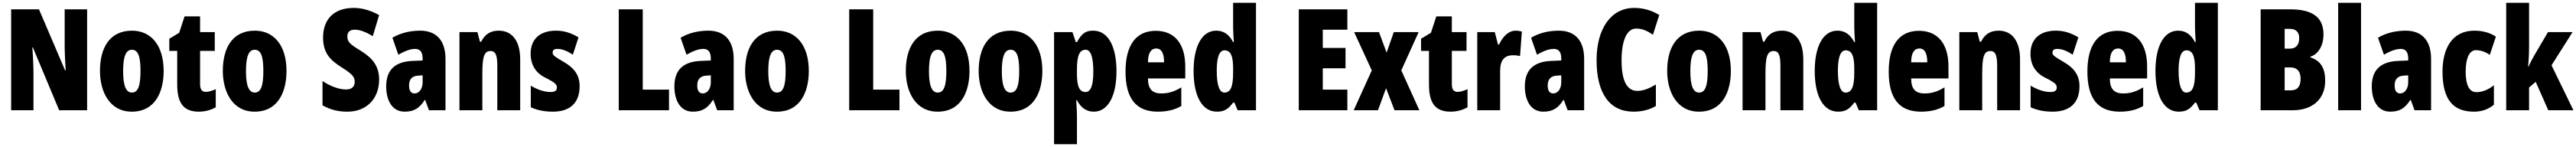

<svg xmlns="http://www.w3.org/2000/svg" viewBox="-20 -780 18245 1040"><path d="M597 0V-714H438V-455C438 -412 441 -354 445 -282H441L256 -714H59V0H217V-263C217 -304 215 -365 209 -444H213L399 0Z M1139 -278C1139 -460 1049 -563 915 -563C753 -563 688 -437 688 -278C688 -132 756 10 913 10C1083 10 1139 -136 1139 -278ZM852 -276C852 -380 871 -428 914 -428C959 -428 975 -379 975 -278C975 -176 959 -125 914 -125C871 -125 852 -177 852 -276Z M1437 -130C1410 -130 1397 -148 1397 -184V-420H1501V-553H1397V-664H1287L1249 -548L1179 -506V-420H1235V-182C1235 -52 1279 10 1388 10C1433 10 1472 -1 1508 -21V-149C1481 -137 1457 -130 1437 -130Z M2009 -278C2009 -460 1919 -563 1785 -563C1623 -563 1558 -437 1558 -278C1558 -132 1626 10 1783 10C1953 10 2009 -136 2009 -278ZM1722 -276C1722 -380 1741 -428 1784 -428C1829 -428 1845 -379 1845 -278C1845 -176 1829 -125 1784 -125C1741 -125 1722 -177 1722 -276Z M2665 -217C2665 -312 2619 -369 2533 -422C2452 -471 2440 -486 2440 -524C2440 -550 2455 -570 2492 -570C2528 -570 2570 -555 2620 -524L2665 -673C2604 -707 2544 -724 2485 -724C2344 -724 2268 -642 2268 -515C2268 -401 2321 -353 2405 -300C2483 -251 2492 -231 2492 -200C2492 -169 2473 -147 2431 -147C2382 -147 2320 -169 2264 -207V-35C2325 -1 2379 10 2441 10C2578 10 2665 -84 2665 -217Z M2956 -563C2880 -563 2813 -545 2759 -513L2801 -393C2850 -421 2888 -434 2920 -434C2956 -434 2973 -411 2973 -366V-352L2901 -349C2780 -344 2715 -287 2715 -169C2715 -79 2751 10 2846 10C2915 10 2952 -17 2988 -73H2991L3018 0H3135V-363C3135 -498 3066 -563 2956 -563ZM2943 -245 2973 -247V-198C2973 -151 2948 -119 2916 -119C2890 -119 2877 -138 2877 -176C2877 -220 2899 -243 2943 -245Z M3512 -563C3453 -563 3413 -537 3388 -485H3379L3361 -553H3234V0H3396V-253C3396 -378 3408 -419 3454 -419C3494 -419 3502 -381 3502 -308V0H3664V-360C3664 -489 3608 -563 3512 -563Z M4085 -170C4085 -255 4039 -304 3972 -342C3901 -384 3894 -390 3894 -408C3894 -426 3905 -434 3928 -434C3966 -434 4004 -415 4037 -393L4077 -516C4024 -547 3975 -563 3918 -563C3803 -563 3738 -503 3738 -400C3738 -322 3773 -265 3841 -231C3918 -193 3924 -179 3924 -161C3924 -138 3909 -129 3879 -129C3829 -129 3779 -150 3739 -174V-21C3790 2 3842 10 3896 10C4015 10 4085 -51 4085 -170Z M4362 0H4718V-146H4532V-714H4362Z M4997 -563C4921 -563 4854 -545 4800 -513L4842 -393C4891 -421 4929 -434 4961 -434C4997 -434 5014 -411 5014 -366V-352L4942 -349C4821 -344 4756 -287 4756 -169C4756 -79 4792 10 4887 10C4956 10 4993 -17 5029 -73H5032L5059 0H5176V-363C5176 -498 5107 -563 4997 -563ZM4984 -245 5014 -247V-198C5014 -151 4989 -119 4957 -119C4931 -119 4918 -138 4918 -176C4918 -220 4940 -243 4984 -245Z M5708 -278C5708 -460 5618 -563 5484 -563C5322 -563 5257 -437 5257 -278C5257 -132 5325 10 5482 10C5652 10 5708 -136 5708 -278ZM5421 -276C5421 -380 5440 -428 5483 -428C5528 -428 5544 -379 5544 -278C5544 -176 5528 -125 5483 -125C5440 -125 5421 -177 5421 -276Z M5994 0H6350V-146H6164V-714H5994Z M6846 -278C6846 -460 6756 -563 6622 -563C6460 -563 6395 -437 6395 -278C6395 -132 6463 10 6620 10C6790 10 6846 -136 6846 -278ZM6559 -276C6559 -380 6578 -428 6621 -428C6666 -428 6682 -379 6682 -278C6682 -176 6666 -125 6621 -125C6578 -125 6559 -177 6559 -276Z M7362 -278C7362 -460 7272 -563 7138 -563C6976 -563 6911 -437 6911 -278C6911 -132 6979 10 7136 10C7306 10 7362 -136 7362 -278ZM7075 -276C7075 -380 7094 -428 7137 -428C7182 -428 7198 -379 7198 -278C7198 -176 7182 -125 7137 -125C7094 -125 7075 -177 7075 -276Z M7723 -563C7674 -563 7644 -550 7607 -482H7599L7575 -553H7445V240H7607V35C7607 14 7605 -21 7602 -71H7607C7637 -14 7677 10 7727 10C7825 10 7887 -98 7887 -275C7887 -454 7826 -563 7723 -563ZM7669 -428C7704 -428 7723 -378 7723 -273C7723 -177 7705 -129 7668 -129C7625 -129 7607 -168 7607 -256V-288C7607 -388 7625 -428 7669 -428Z M8165 -562C8024 -562 7951 -459 7951 -274C7951 -90 8020 10 8180 10C8244 10 8298 -2 8346 -30V-162C8295 -131 8255 -119 8204 -119C8140 -119 8110 -151 8110 -225H8374V-310C8374 -472 8297 -562 8165 -562ZM8169 -437C8202 -437 8224 -409 8224 -339H8110C8110 -411 8135 -437 8169 -437Z M8598 10C8651 10 8678 -8 8713 -54H8722L8745 0H8875V-760H8713V-588C8713 -567 8715 -532 8718 -482H8713C8683 -539 8644 -563 8593 -563C8494 -563 8433 -455 8433 -278C8433 -101 8493 10 8598 10ZM8651 -125C8617 -125 8597 -175 8597 -280C8597 -376 8616 -424 8652 -424C8695 -424 8713 -385 8713 -297V-265C8713 -166 8695 -125 8651 -125Z M9522 0V-146H9348V-297H9509V-441H9348V-570H9522V-714H9178V0Z M9695 -282 9567 0H9739L9796 -156L9856 0H10032L9904 -282L10027 -553H9851L9800 -408L9746 -553H9570Z M10302 -130C10275 -130 10262 -148 10262 -184V-420H10366V-553H10262V-664H10152L10114 -548L10044 -506V-420H10100V-182C10100 -52 10144 10 10253 10C10298 10 10337 -1 10373 -21V-149C10346 -137 10322 -130 10302 -130Z M10713 -563C10658 -563 10616 -510 10597 -465H10589L10566 -553H10442V0H10604V-278C10604 -350 10631 -389 10695 -389C10716 -389 10732 -387 10745 -383L10758 -557C10738 -562 10726 -563 10713 -563Z M11020 -563C10944 -563 10877 -545 10823 -513L10865 -393C10914 -421 10952 -434 10984 -434C11020 -434 11037 -411 11037 -366V-352L10965 -349C10844 -344 10779 -287 10779 -169C10779 -79 10815 10 10910 10C10979 10 11016 -17 11052 -73H11055L11082 0H11199V-363C11199 -498 11130 -563 11020 -563ZM11007 -245 11037 -247V-198C11037 -151 11012 -119 10980 -119C10954 -119 10941 -138 10941 -176C10941 -220 10963 -243 11007 -245Z M11568 -578C11611 -578 11648 -561 11686 -534L11731 -674C11674 -708 11616 -724 11553 -724C11388 -724 11287 -575 11287 -355C11287 -119 11379 10 11549 10C11608 10 11661 -3 11707 -30V-182C11664 -157 11622 -137 11576 -137C11501 -137 11464 -209 11464 -354C11464 -493 11501 -578 11568 -578Z M12238 -278C12238 -460 12148 -563 12014 -563C11852 -563 11787 -437 11787 -278C11787 -132 11855 10 12012 10C12182 10 12238 -136 12238 -278ZM11951 -276C11951 -380 11970 -428 12013 -428C12058 -428 12074 -379 12074 -278C12074 -176 12058 -125 12013 -125C11970 -125 11951 -177 11951 -276Z M12599 -563C12540 -563 12500 -537 12475 -485H12466L12448 -553H12321V0H12483V-253C12483 -378 12495 -419 12541 -419C12581 -419 12589 -381 12589 -308V0H12751V-360C12751 -489 12695 -563 12599 -563Z M12997 10C13050 10 13077 -8 13112 -54H13121L13144 0H13274V-760H13112V-588C13112 -567 13114 -532 13117 -482H13112C13082 -539 13043 -563 12992 -563C12893 -563 12832 -455 12832 -278C12832 -101 12892 10 12997 10ZM13050 -125C13016 -125 12996 -175 12996 -280C12996 -376 13015 -424 13051 -424C13094 -424 13112 -385 13112 -297V-265C13112 -166 13094 -125 13050 -125Z M13570 -562C13429 -562 13356 -459 13356 -274C13356 -90 13425 10 13585 10C13649 10 13703 -2 13751 -30V-162C13700 -131 13660 -119 13609 -119C13545 -119 13515 -151 13515 -225H13779V-310C13779 -472 13702 -562 13570 -562ZM13574 -437C13607 -437 13629 -409 13629 -339H13515C13515 -411 13540 -437 13574 -437Z M14134 -563C14075 -563 14035 -537 14010 -485H14001L13983 -553H13856V0H14018V-253C14018 -378 14030 -419 14076 -419C14116 -419 14124 -381 14124 -308V0H14286V-360C14286 -489 14230 -563 14134 -563Z M14707 -170C14707 -255 14661 -304 14594 -342C14523 -384 14516 -390 14516 -408C14516 -426 14527 -434 14550 -434C14588 -434 14626 -415 14659 -393L14699 -516C14646 -547 14597 -563 14540 -563C14425 -563 14360 -503 14360 -400C14360 -322 14395 -265 14463 -231C14540 -193 14546 -179 14546 -161C14546 -138 14531 -129 14501 -129C14451 -129 14401 -150 14361 -174V-21C14412 2 14464 10 14518 10C14637 10 14707 -51 14707 -170Z M14977 -562C14836 -562 14763 -459 14763 -274C14763 -90 14832 10 14992 10C15056 10 15110 -2 15158 -30V-162C15107 -131 15067 -119 15016 -119C14952 -119 14922 -151 14922 -225H15186V-310C15186 -472 15109 -562 14977 -562ZM14981 -437C15014 -437 15036 -409 15036 -339H14922C14922 -411 14947 -437 14981 -437Z M15410 10C15463 10 15490 -8 15525 -54H15534L15557 0H15687V-760H15525V-588C15525 -567 15527 -532 15530 -482H15525C15495 -539 15456 -563 15405 -563C15306 -563 15245 -455 15245 -278C15245 -101 15305 10 15410 10ZM15463 -125C15429 -125 15409 -175 15409 -280C15409 -376 15428 -424 15464 -424C15507 -424 15525 -385 15525 -297V-265C15525 -166 15507 -125 15463 -125Z M16197 -714H15990V0H16217C16359 0 16447 -80 16447 -209C16447 -296 16416 -351 16342 -374V-379C16398 -396 16435 -457 16435 -536C16435 -658 16358 -714 16197 -714ZM16197 -436H16160V-576H16194C16240 -576 16263 -554 16263 -510C16263 -461 16239 -436 16197 -436ZM16160 -303H16202C16248 -303 16273 -274 16273 -223C16273 -168 16250 -141 16204 -141H16160Z M16701 0V-760H16539V0Z M17018 -563C16942 -563 16875 -545 16821 -513L16863 -393C16912 -421 16950 -434 16982 -434C17018 -434 17035 -411 17035 -366V-352L16963 -349C16842 -344 16777 -287 16777 -169C16777 -79 16813 10 16908 10C16977 10 17014 -17 17050 -73H17053L17080 0H17197V-363C17197 -498 17128 -563 17018 -563ZM17005 -245 17035 -247V-198C17035 -151 17010 -119 16978 -119C16952 -119 16939 -138 16939 -176C16939 -220 16961 -243 17005 -245Z M17500 10C17555 10 17602 -6 17642 -39V-177C17602 -145 17560 -128 17518 -128C17468 -128 17442 -177 17442 -274C17442 -371 17470 -425 17514 -425C17548 -425 17580 -414 17613 -392L17656 -521C17612 -549 17564 -563 17503 -563C17345 -563 17278 -435 17278 -274C17278 -78 17351 10 17500 10Z M17891 -458V-760H17729V0H17891V-161L17938 -201L18027 0H18205L18050 -318L18199 -553H18025L17929 -390C17917 -369 17901 -340 17887 -309H17884C17889 -357 17891 -407 17891 -458Z"/></svg>

Font: Noto Sans Lao Looped ExtraCondensed Black
Style: Regular
Weight: 900
Width: 2
Designer: Mark Frömberg, Ben Mitchell
Foundry: The Fontpad Ltd
Version: Version 1.002